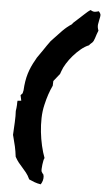

<svg xmlns="http://www.w3.org/2000/svg" viewBox="-65 -885 603 1105"><g transform="rotate(5 236.0 -333.0)"><path d="M269.5 -462.9 234.4 -418.9 233.4 -391.6Q221.7 -367.2 212.4 -339.8Q203.1 -312.5 195.3 -278.3Q186.5 -241.2 185.5 -200.7Q184.6 -160.2 189 -120.1Q193.4 -80.1 202.1 -42Q210.9 -3.9 222.7 27.3Q219.7 31.2 217.3 42.5Q214.8 53.7 213.4 66.4Q211.9 79.1 211.4 90.3Q210.9 101.6 212.9 106.4L219.7 117.2Q223.6 119.1 224.6 124Q225.6 128.9 226.6 132.8Q228.5 157.2 213.9 179.7Q194.3 176.8 177.2 170.4Q160.2 164.1 145.5 157.2Q134.8 133.8 122.6 119.1Q110.4 104.5 98.6 90.8Q87.9 79.1 77.6 66.4Q67.4 53.7 56.6 34.2Q52.7 2 46.9 -24.4Q41 -50.8 33.2 -79.1L30.3 -89.8Q32.2 -126 34.2 -163.6Q36.1 -201.2 34.2 -228.5Q36.1 -236.3 36.6 -245.6Q37.1 -254.9 38.1 -264.6Q38.1 -268.6 38.1 -276.4Q38.1 -284.2 39.1 -288.1L60.5 -290L53.7 -321.3L64.5 -333L68.4 -350.6Q71.3 -406.2 84 -447.8Q96.7 -489.3 120.1 -529.3L127.9 -543.9Q144.5 -566.4 161.1 -591.8Q177.7 -617.2 199.2 -646.5Q233.4 -683.6 259.3 -710Q285.2 -736.3 311.5 -752.9L320.3 -763.7Q338.9 -781.2 352.1 -792.5Q365.2 -803.7 376 -814.5Q386.7 -824.2 395.5 -832Q404.3 -839.8 413.1 -844.7Q426.8 -835 439.5 -836.9Q452.1 -838.9 460 -841.8Q471.7 -829.1 471.7 -820.3Q471.7 -811.5 467.8 -795.9Q464.8 -783.2 462.4 -766.6Q460 -750 467.8 -730.5Q462.9 -719.7 459.5 -708.5Q456.1 -697.3 452.1 -685.5Q448.2 -673.8 445.3 -668.5Q442.4 -663.1 439 -659.7Q435.5 -656.2 431.2 -652.8Q426.8 -649.4 420.9 -641.6Q398.4 -632.8 375.5 -613.8Q352.5 -594.7 332.5 -571.8Q312.5 -548.8 297.4 -524.4Q282.2 -500 275.4 -479.5Z"/></g></svg>

Font: Permanent Marker
Style: Regular
Weight: 400
Designer: Font Diner, Inc
Foundry: Font Diner, Inc
Version: Version 1.000